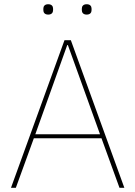

<svg xmlns="http://www.w3.org/2000/svg" viewBox="-20 -888 640 908"><path d="M208 -819C225 -819 231 -829 231 -840V-847C231 -858 225 -868 208 -868C191 -868 185 -858 185 -847V-840C185 -829 191 -819 208 -819ZM390 -819C407 -819 413 -829 413 -840V-847C413 -858 407 -868 390 -868C373 -868 367 -858 367 -847V-840C367 -829 373 -819 390 -819ZM568 0 315 -698H285L32 0H55L140 -234H460L545 0ZM453 -253H147L298 -675H301Z"/></svg>

Font: IBM Plex Thai Looped Thin
Style: Regular
Weight: 100
Designer: Mike Abbink, Paul van der Laan, Pieter van Rosmalen, Ben Mitchell, Mark Frömberg
Foundry: Bold Monday
Version: Version 1.0